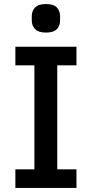

<svg xmlns="http://www.w3.org/2000/svg" viewBox="-20 -929 454 949"><path d="M358 0H56V-92H150V-606H56V-698H358V-606H263V-92H358ZM207 -768Q170 -768 153.5 -785Q137 -802 137 -828V-849Q137 -875 153.5 -892Q170 -909 207 -909Q245 -909 261 -892Q277 -875 277 -849V-828Q277 -802 261 -785Q245 -768 207 -768Z"/></svg>

Font: IBM Plex Sans Medium
Style: Regular
Weight: 500
Designer: Mike Abbink, Paul van der Laan, Pieter van Rosmalen
Foundry: Bold Monday
Version: Version 3.201